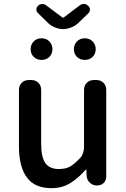

<svg xmlns="http://www.w3.org/2000/svg" viewBox="-20 -969 660 1003"><path d="M249 14Q161 14 120 -42.5Q79 -99 79 -204V-499Q79 -522 93.5 -536.5Q108 -551 131 -551H143Q166 -551 180.5 -536.5Q195 -522 195 -499V-218Q195 -148 217 -117Q239 -86 287 -86Q325 -86 348 -100Q371 -114 399 -144Q409 -154 414 -170.5Q419 -187 419 -200V-499Q419 -522 433.5 -536.5Q448 -551 471 -551H483Q506 -551 520.5 -536.5Q535 -522 535 -499V-47Q535 -26 521.5 -13Q508 0 486 0Q466 0 451 -13Q436 -26 433 -46L431 -83H428Q391 -40 348 -13Q305 14 249 14ZM309 -817Q289 -817 267 -826Q245 -835 231 -849L178 -901Q170 -909 170 -919.5Q170 -930 179 -939Q187 -947 198.5 -948Q210 -949 220 -942L307 -877H312L398 -942Q422 -957 441 -938Q450 -930 450 -919Q450 -908 442 -900L389 -849Q375 -835 353 -826Q331 -817 309 -817ZM197 -656Q172 -656 156 -672Q140 -688 140 -712Q140 -736 156 -752.5Q172 -769 197 -769Q222 -769 238 -752.5Q254 -736 254 -712Q254 -688 238 -672Q222 -656 197 -656ZM423 -656Q398 -656 382 -672Q366 -688 366 -712Q366 -736 382 -752.5Q398 -769 423 -769Q448 -769 464 -752.5Q480 -736 480 -712Q480 -688 464 -672Q448 -656 423 -656Z"/></svg>

Font: Chiron GoRound TC M
Style: Regular
Weight: 500
Designer: Ryoko NISHIZUKA 西塚涼子 (kana, bopomofo & ideographs); Paul D. Hunt (Latin, Greek & Cyrillic); Sandoll Communications 산돌커뮤니
Foundry: Adobe
Version: Version 1.000;hotconv 1.1.1;makeotfexe 2.6.0